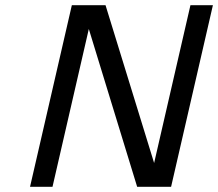

<svg xmlns="http://www.w3.org/2000/svg" viewBox="-20 -715 835 735"><path d="M95 0 255 -695H384L570 -91L709 -695H795L635 0H505L320 -604L181 0Z"/></svg>

Font: Coval
Style: Book Italic
Weight: 350
Foundry: Context Ltd
Version: Version 001.000